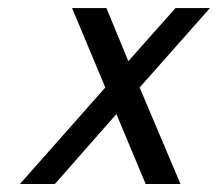

<svg xmlns="http://www.w3.org/2000/svg" viewBox="-20 -460 545 480"><path d="M29.8 0ZM243.2 -241.2 160.2 -439.9H246.1L300.8 -307.1L418.9 -439.9H504.9L329.1 -241.2L431.2 0H344.2L271 -174.8L117.2 0H29.8Z"/></svg>

Font: Pfennig
Style: Italic
Weight: 500
Italic angle: -13°
Version: Version 20120410 ; ttfautohint (v0.8)